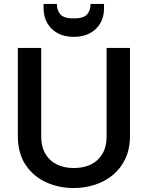

<svg xmlns="http://www.w3.org/2000/svg" viewBox="-20 -942 747 969"><path d="M505 -899Q505 -857 486.5 -825Q468 -793 434 -774.5Q400 -756 352 -756Q305 -756 271 -774.5Q237 -793 218.5 -825.5Q200 -858 200 -900V-922H267Q267 -888 285.5 -868.5Q304 -849 352 -849Q401 -849 419 -868.5Q437 -888 437 -922H505ZM70 -700H188V-254Q188 -201 209.5 -165Q231 -129 268 -111.5Q305 -94 352 -94Q401 -94 438 -111.5Q475 -129 496.5 -165Q518 -201 518 -254V-700H636V-257Q636 -190 612.5 -140.5Q589 -91 548.5 -58Q508 -25 457.5 -9Q407 7 351 7Q277 7 213 -22Q149 -51 109.5 -109.5Q70 -168 70 -257Z"/></svg>

Font: Albert Sans SemiBold
Style: Regular
Weight: 600
Designer: Andreas Rasmussen
Foundry: a.Foundry
Version: Version 1.025